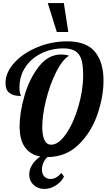

<svg xmlns="http://www.w3.org/2000/svg" viewBox="-20 -1020 705 1254"><path d="M351 -811 292 -1000H397L426 -811ZM254 88Q254 116 269.5 132.5Q285 149 310 149Q347 149 381 110L398 133Q382 167 345.5 190.5Q309 214 271 214Q227 214 199 187.5Q171 161 171 121Q171 54 243 2Q179 -9 143.5 -57.5Q108 -106 108 -195Q108 -284 140 -395Q172 -506 233.5 -585Q295 -664 379 -664Q409 -664 431 -656Q387 -630 346.5 -549Q306 -468 281 -368Q256 -268 256 -191Q256 -137 270 -106Q284 -75 314 -75Q363 -75 411.5 -145.5Q460 -216 491.5 -323Q523 -430 523 -529Q523 -591 512.5 -628.5Q502 -666 474 -685Q446 -704 395 -704Q318 -704 252 -672.5Q186 -641 146.5 -582.5Q107 -524 107 -447Q107 -420 112 -407.5Q117 -395 117 -393Q67 -393 41.5 -413Q16 -433 16 -477Q16 -546 72.5 -609Q129 -672 222.5 -711Q316 -750 419 -750Q544 -750 600 -682Q656 -614 656 -494Q656 -388 616 -272Q576 -156 493.5 -75.5Q411 5 290 6Q273 21 263.5 42.5Q254 64 254 88Z"/></svg>

Font: Lobster
Style: Regular
Weight: 400
Designer: Impallari Type
Foundry: Impallari Type
Version: Version 2.100